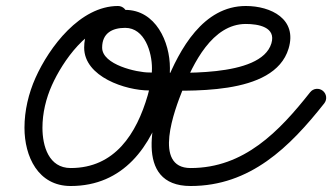

<svg xmlns="http://www.w3.org/2000/svg" viewBox="-20 -591 1109 641"><path d="M374 -571C374 -571 374 -571 374 -571C247.6 -571 144.7 -434.2 98.6 -331.3C75.3 -279.2 61.7 -221.6 61.7 -164.5C61.7 -68.8 106.9 30 216 30C391.8 30 485.7 -101.2 530.8 -256.1C541 -291 547.3 -327.2 547.3 -363.6C547.3 -451.4 499.7 -558 398 -558C320.8 -558 261 -513.2 261 -432C261 -334.2 400.2 -289 477.6 -289C605.3 -289 894.6 -267.8 943.4 -428.7C973.4 -527.7 884.3 -571 800.7 -571C658.5 -571 579.6 -427.1 533.5 -312.2C490.1 -203.7 423.3 30 616.3 30C815.4 30 946.9 -99.5 1062.5 -245.9C1072.8 -258.9 1070.6 -277.7 1057.6 -288C1044.6 -298.3 1025.7 -296.1 1015.5 -283.1C912.1 -152.2 795.1 -30 616.3 -30C488.7 -30 563.9 -226.6 589.2 -289.8C624.6 -378.1 688.2 -511 800.7 -511C841.7 -511 902.6 -501 886 -446.1C850.5 -329.4 566.2 -349 477.6 -349C437.8 -349 321 -374.6 321 -432C321 -479.6 353.9 -498 398 -498C463.5 -498 487.3 -415.9 487.3 -363.6C487.3 -332.9 481.8 -302.3 473.2 -272.9C435.8 -144.5 363.5 -30 216 -30C142.7 -30 121.7 -103.5 121.7 -164.5C121.7 -213.2 133.5 -262.4 153.4 -306.7C188.7 -385.5 274.5 -511 374 -511C390.6 -511 404 -524.4 404 -541C404 -557.5 390.6 -571 374 -571Z"/></svg>

Font: FRB American Cursive
Style: Bold Italic
Weight: 700
Italic angle: -25°
Version: Version 2.0;Modular Font Editor K font №1